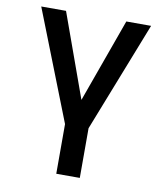

<svg xmlns="http://www.w3.org/2000/svg" viewBox="-83 -586 752 879"><g transform="rotate(10 293.0 -147.0)"><path d="M238.3 224.6V-6.3L37.6 -517.6H152.8L293 -128.4L433.1 -517.6H548.3L347.7 -6.3V224.6Z"/></g></svg>

Font: Caskaydia Cove Medium
Style: Regular
Weight: 500
Monospace: yes
Designer: Aaron Bell
Foundry: Saja Typeworks
Version: Version 4.300; ttfautohint (v1.8.3)